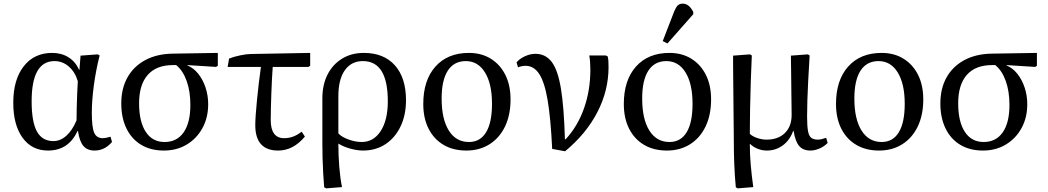

<svg xmlns="http://www.w3.org/2000/svg" viewBox="-20 -814 5763 1056"><path d="M244 14Q155 14 104 -56.5Q53 -127 53 -249Q53 -376 110.5 -449.5Q168 -523 267 -523Q318 -523 356.5 -499Q395 -475 415 -430H417L423 -508L518 -515L528 -509Q507 -426 496 -343Q485 -260 485 -194Q485 -114 498 -84Q511 -54 546 -54Q560 -54 588 -62L596 -33Q556 14 500 14Q460 14 438.5 -11.5Q417 -37 409 -93H406Q357 14 244 14ZM274 -38Q312 -38 345 -67.5Q378 -97 401 -152Q401 -181 402 -221Q403 -261 404.5 -300Q406 -339 408 -367Q393 -418 358.5 -448Q324 -478 280 -478Q154 -478 154 -257Q154 -144 183 -91Q212 -38 274 -38Z M881 14Q809 14 756.5 -17.5Q704 -49 675.5 -107.5Q647 -166 647 -245Q647 -328 681.5 -389Q716 -450 780 -484Q844 -518 932 -519L1178 -523V-452L1168 -446L1011 -456V-454Q1045 -440 1070.5 -408Q1096 -376 1110.5 -332.5Q1125 -289 1125 -241Q1125 -167 1093.5 -109.5Q1062 -52 1007 -19Q952 14 881 14ZM885 -33Q953 -33 990 -86Q1027 -139 1027 -237Q1027 -312 1006.5 -369Q986 -426 949 -456H931Q840 -456 792.5 -402Q745 -348 745 -246Q745 -145 781.5 -89Q818 -33 885 -33Z M1510 14Q1384 14 1384 -126Q1384 -147 1386.5 -183.5Q1389 -220 1393.5 -265Q1398 -310 1403.5 -357Q1409 -404 1415 -446H1232L1240 -492Q1265 -502 1301 -509.5Q1337 -517 1359 -517L1686 -523V-452L1676 -446H1480Q1478 -420 1476 -382.5Q1474 -345 1472.5 -303.5Q1471 -262 1470 -223Q1469 -184 1469 -154Q1469 -54 1543 -54Q1595 -54 1639 -90L1657 -63Q1593 14 1510 14Z M1774 222 1763 216Q1760 181 1757.5 138.5Q1755 96 1754 53.5Q1753 11 1753 -24V-273Q1753 -348 1781.5 -404Q1810 -460 1861.5 -491.5Q1913 -523 1981 -523Q2091 -523 2152 -454.5Q2213 -386 2213 -263Q2213 -181 2183 -118.5Q2153 -56 2100 -21Q2047 14 1976 14Q1944 14 1905 3Q1866 -8 1842 -24H1841Q1841 41 1846 103.5Q1851 166 1861 215ZM1969 -33Q2035 -33 2074 -93.5Q2113 -154 2113 -257Q2113 -478 1976 -478Q1912 -478 1876.5 -427.5Q1841 -377 1841 -285V-80Q1860 -60 1897.5 -46.5Q1935 -33 1969 -33Z M2545 14Q2472 14 2419 -17.5Q2366 -49 2337 -106.5Q2308 -164 2308 -242Q2308 -373 2375 -448Q2442 -523 2559 -523Q2628 -523 2679.5 -491Q2731 -459 2759.5 -402Q2788 -345 2788 -267Q2788 -182 2758 -119Q2728 -56 2673 -21Q2618 14 2545 14ZM2559 -33Q2621 -33 2653.5 -86.5Q2686 -140 2686 -243Q2686 -353 2647.5 -415.5Q2609 -478 2542 -478Q2477 -478 2443 -425.5Q2409 -373 2409 -272Q2409 -159 2448.5 -96Q2488 -33 2559 -33Z M3088 18 3017 5Q3009 -163 2992 -263Q2975 -363 2945.5 -407.5Q2916 -452 2871 -452Q2851 -452 2829 -444L2821 -471Q2839 -492 2868 -505Q2897 -518 2925 -518Q2980 -518 3014 -474Q3048 -430 3065 -327.5Q3082 -225 3087 -48H3091Q3157 -119 3192 -218Q3227 -317 3227 -431Q3227 -477 3221 -509H3312L3323 -503Q3325 -494 3326 -481Q3327 -468 3327 -445Q3327 -316 3265.5 -197Q3204 -78 3088 18Z M3648 14Q3575 14 3522 -17.5Q3469 -49 3440 -106.5Q3411 -164 3411 -242Q3411 -373 3478 -448Q3545 -523 3662 -523Q3731 -523 3782.5 -491Q3834 -459 3862.5 -402Q3891 -345 3891 -267Q3891 -182 3861 -119Q3831 -56 3776 -21Q3721 14 3648 14ZM3662 -33Q3724 -33 3756.5 -86.5Q3789 -140 3789 -243Q3789 -353 3750.5 -415.5Q3712 -478 3645 -478Q3580 -478 3546 -425.5Q3512 -373 3512 -272Q3512 -159 3551.5 -96Q3591 -33 3662 -33ZM3651 -575 3625 -588 3688 -751Q3698 -775 3708 -784.5Q3718 -794 3735 -794Q3770 -794 3793 -748V-736Z M4037 222 4027 216Q4021 155 4018.5 89.5Q4016 24 4016 -36Q4016 -57 4015.5 -98.5Q4015 -140 4014.5 -192Q4014 -244 4013.5 -297.5Q4013 -351 4012.5 -397.5Q4012 -444 4012 -474Q4012 -504 4012 -508L4105 -515L4115 -509Q4112 -447 4109.5 -371Q4107 -295 4105.5 -218Q4104 -141 4104 -78Q4118 -64 4144.5 -55Q4171 -46 4196 -46Q4260 -46 4297 -82.5Q4334 -119 4334 -182Q4334 -191 4333.5 -224.5Q4333 -258 4332.5 -303Q4332 -348 4331.5 -392.5Q4331 -437 4330.5 -469Q4330 -501 4330 -508L4423 -515L4433 -509Q4428 -428 4425 -368.5Q4422 -309 4420.5 -263Q4419 -217 4419 -173Q4419 -121 4424 -93.5Q4429 -66 4442 -56Q4455 -46 4479 -46Q4495 -46 4524 -56L4532 -28Q4514 -9 4488 2.5Q4462 14 4437 14Q4397 14 4375.5 -11Q4354 -36 4345 -93H4342Q4324 -43 4285.5 -14.5Q4247 14 4198 14Q4171 14 4146.5 4Q4122 -6 4106 -22H4104Q4104 34 4109 92.5Q4114 151 4123 215Z M4815 14Q4742 14 4689 -17.5Q4636 -49 4607 -106.5Q4578 -164 4578 -242Q4578 -373 4645 -448Q4712 -523 4829 -523Q4898 -523 4949.5 -491Q5001 -459 5029.5 -402Q5058 -345 5058 -267Q5058 -182 5028 -119Q4998 -56 4943 -21Q4888 14 4815 14ZM4829 -33Q4891 -33 4923.5 -86.5Q4956 -140 4956 -243Q4956 -353 4917.5 -415.5Q4879 -478 4812 -478Q4747 -478 4713 -425.5Q4679 -373 4679 -272Q4679 -159 4718.5 -96Q4758 -33 4829 -33Z M5386 14Q5314 14 5261.5 -17.5Q5209 -49 5180.5 -107.5Q5152 -166 5152 -245Q5152 -328 5186.5 -389Q5221 -450 5285 -484Q5349 -518 5437 -519L5683 -523V-452L5673 -446L5516 -456V-454Q5550 -440 5575.5 -408Q5601 -376 5615.5 -332.5Q5630 -289 5630 -241Q5630 -167 5598.5 -109.5Q5567 -52 5512 -19Q5457 14 5386 14ZM5390 -33Q5458 -33 5495 -86Q5532 -139 5532 -237Q5532 -312 5511.5 -369Q5491 -426 5454 -456H5436Q5345 -456 5297.5 -402Q5250 -348 5250 -246Q5250 -145 5286.5 -89Q5323 -33 5390 -33Z"/></svg>

Font: Literata 36pt
Style: Regular
Weight: 400
Designer: Latin by Veronika Burian and Jose Scaglione. Greek by Irene Vlachou. Cyrillic by Vera Evstafieva.
Foundry: TypeTogether
Version: Version 3.002